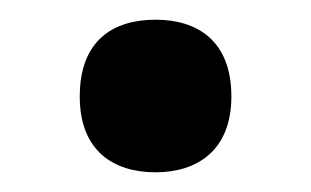

<svg xmlns="http://www.w3.org/2000/svg" viewBox="-20 -162 316 195"><path d="M61 -64C61 -9 95 13 138 13C180 13 215 -9 215 -64C215 -121 180 -142 138 -142C95 -142 61 -121 61 -64Z"/></svg>

Font: Noto Sans Lao SemiBold
Style: Regular
Weight: 600
Designer: Monotype Design Team
Foundry: Monotype Imaging Inc.
Version: Version 2.003